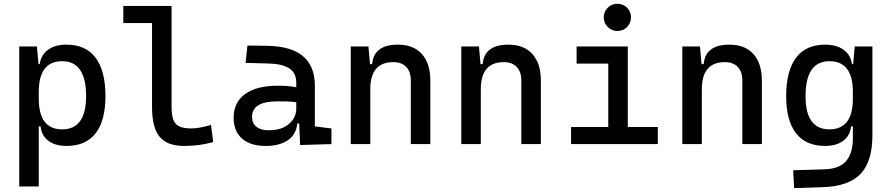

<svg xmlns="http://www.w3.org/2000/svg" viewBox="-20 -764 4728 1018"><path d="M82 224.6V-517.6H175.8L184.1 -423.8H190.4Q197.3 -472.7 234.6 -500Q272 -527.3 332.5 -527.3Q434.6 -527.3 486.8 -458Q539.1 -388.7 539.1 -253.9Q539.1 -124 486.8 -57.1Q434.6 9.8 332.5 9.8Q272.9 9.8 236.6 -17.6Q200.2 -44.9 195.3 -93.8H185.5V224.6ZM185.5 -241.2Q185.5 -78.1 309.6 -78.1Q436.5 -78.1 436.5 -253.9Q436.5 -439.5 309.6 -439.5Q185.5 -439.5 185.5 -276.4Z M956.1 9.8Q866.2 9.8 826.2 -39.1Q786.1 -87.9 786.1 -195.3V-641.6H633.8V-732.4H889.6V-200.2Q889.6 -159.2 897.5 -133.3Q905.3 -107.4 928 -95.2Q950.7 -83 995.1 -83Q1035.6 -83 1098.6 -101.6L1110.4 -10.7Q1070.8 0 1034.4 4.9Q998 9.8 956.1 9.8Z M1571.3 4.9 1566.4 -109.4H1556.2Q1550.3 -49.8 1505.6 -20Q1460.9 9.8 1388.7 9.8Q1307.6 9.8 1263.2 -29.3Q1218.8 -68.4 1218.8 -139.6Q1218.8 -221.7 1280 -265.6Q1341.3 -309.6 1453.1 -309.6Q1508.8 -309.6 1550.8 -301.3V-325.2Q1550.8 -377 1514.4 -401.1Q1478 -425.3 1406.2 -427.2L1282.2 -430.7L1292 -522.5L1396.5 -521Q1524.9 -519 1587.2 -465.6Q1649.4 -412.1 1649.4 -309.6V-93.8L1737.3 -83V0ZM1550.8 -221.7Q1525.9 -225.6 1501.2 -226.1Q1476.6 -226.6 1451.2 -226.6Q1316.4 -226.6 1316.4 -144.5Q1316.4 -110.4 1339.6 -91.8Q1362.8 -73.2 1405.3 -73.2Q1453.6 -73.2 1486.1 -89.8Q1518.6 -106.4 1534.7 -132.3Q1550.8 -158.2 1550.8 -185.5Z M2158.2 0V-336.9Q2158.2 -383.8 2133.8 -409.2Q2109.4 -434.6 2065.4 -434.6Q1943.4 -434.6 1943.4 -291V0H1839.8V-517.6H1933.6L1941.9 -423.8H1953.1Q1961.9 -527.3 2089.8 -527.3Q2171.9 -527.3 2216.8 -477.5Q2261.7 -427.7 2261.7 -336.9V0Z M2744.1 0V-336.9Q2744.1 -383.8 2719.7 -409.2Q2695.3 -434.6 2651.4 -434.6Q2529.3 -434.6 2529.3 -291V0H2425.8V-517.6H2519.5L2527.8 -423.8H2539.1Q2547.9 -527.3 2675.8 -527.3Q2757.8 -527.3 2802.7 -477.5Q2847.7 -427.7 2847.7 -336.9V0Z M3007.8 0V-90.8H3205.1V-426.8H3037.1V-517.6H3308.6V-90.8H3467.8V0ZM3253.4 -599.6Q3223.6 -599.6 3202.4 -620.8Q3181.2 -642.1 3181.2 -671.9Q3181.2 -702.1 3202.4 -723.1Q3223.6 -744.1 3253.4 -744.1Q3283.7 -744.1 3304.7 -723.1Q3325.7 -702.1 3325.7 -671.9Q3325.7 -642.1 3304.7 -620.8Q3283.7 -599.6 3253.4 -599.6Z M3916 0V-336.9Q3916 -383.8 3891.6 -409.2Q3867.2 -434.6 3823.2 -434.6Q3701.2 -434.6 3701.2 -291V0H3597.7V-517.6H3691.4L3699.7 -423.8H3710.9Q3719.7 -527.3 3847.7 -527.3Q3929.7 -527.3 3974.6 -477.5Q4019.5 -427.7 4019.5 -336.9V0Z M4190.4 233.4 4185.5 138.7 4351.6 133.8Q4430.2 131.3 4465.8 90.3Q4501.5 49.3 4502 -30.3V-93.8H4492.2Q4487.3 -44.9 4450.9 -17.6Q4414.6 9.8 4355 9.8Q4253.4 9.8 4200.9 -57.1Q4148.4 -124 4148.4 -253.9Q4148.4 -388.7 4200.9 -458Q4253.4 -527.3 4355 -527.3Q4415.5 -527.3 4453.1 -500Q4490.7 -472.7 4497.1 -423.8H4503.4L4511.7 -517.6H4605.5V-45.9Q4605.5 92.3 4542.5 158.2Q4479.5 224.1 4341.8 228.5ZM4502 -276.4Q4502 -439.5 4377.9 -439.5Q4251 -439.5 4251 -253.9Q4251 -78.1 4377.9 -78.1Q4502 -78.1 4502 -241.2Z"/></svg>

Font: CaskaydiaCove NFP
Style: Regular
Weight: 400
Designer: Aaron Bell
Foundry: Saja Typeworks
Version: Version 2111.001; VTT 6.35;Nerd Fonts 3.1.1